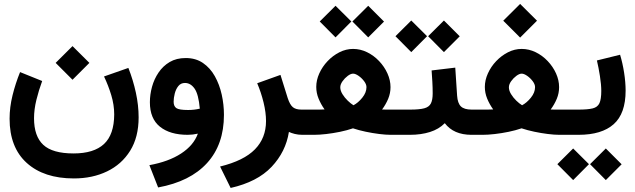

<svg xmlns="http://www.w3.org/2000/svg" viewBox="-20 -679 3199 967"><path d="M260.3 -362.3 345.2 -446.8 430.2 -362.3 345.2 -277.3ZM503.9 -293.9 626.5 -336.9Q650.4 -276.4 664.3 -212.4Q678.2 -148.4 678.2 -87.9Q678.2 11.7 635.5 80.3Q592.8 148.9 519 184.3Q445.3 219.7 352.1 219.7Q201.2 219.7 114.7 141.6Q28.3 63.5 28.3 -81.1Q28.3 -139.2 43.2 -199.2Q58.1 -259.3 81.1 -315.9L192.4 -271Q175.3 -224.6 163.3 -176Q151.4 -127.4 151.4 -83.5Q151.4 7.3 198 50.5Q244.6 93.8 350.6 93.8Q452.6 93.8 503.7 46.4Q554.7 -1 555.2 -102.5Q555.2 -150.9 540.3 -200Q525.4 -249 503.9 -293.9Z M976.6 -5.9Q950.2 0 925.3 0Q836.4 0 785.6 -40.8Q734.9 -81.5 734.9 -164.1Q734.9 -202.6 745.6 -241.7Q756.3 -280.8 778.6 -313.7Q800.8 -346.7 834.7 -366.7Q868.7 -386.7 915.5 -386.7Q965.8 -386.7 1002.2 -361.8Q1038.6 -336.9 1062 -295.2Q1085.4 -253.4 1096.7 -202.6Q1107.9 -151.9 1107.9 -100.6Q1107.9 48.8 1022.9 142.1Q938 235.4 776.4 265.1L732.4 152.8Q829.1 135.3 892.1 94.2Q955.1 53.2 976.6 -5.9ZM986.3 -131.8Q980 -204.1 960 -232.7Q939.9 -261.2 911.6 -261.2Q890.6 -261.2 878.2 -245.6Q865.7 -230 860.1 -207.8Q854.5 -185.5 854.5 -166.5Q854.5 -144 868.2 -134.5Q881.8 -125 927.7 -125Q958 -125 986.3 -131.8Z M1435.1 -14.6Q1419.4 85.4 1347.7 161.4Q1275.9 237.3 1141.6 267.6L1088.4 159.7Q1208 130.4 1263.9 73.2Q1319.8 16.1 1319.8 -69.3Q1319.8 -112.3 1307.4 -163.1Q1294.9 -213.9 1275.4 -259.8L1392.6 -301.8L1429.2 -184.6Q1440.4 -150.9 1455.3 -138.9Q1470.2 -127 1498 -127H1517.1V0H1503.4Q1481.9 0 1464.6 -4.4Q1447.3 -8.8 1435.1 -14.6Z M1754.9 -570.8 1834.5 -649.9 1914.1 -570.3 1834.5 -490.7ZM1590.3 -570.8 1669.9 -649.9 1749.5 -570.8 1669.9 -490.7ZM1904.3 -127.4Q1917 -127 1927 -127Q1937 -127 1945.3 -127H1991.7V0H1946.8Q1922.9 0 1889.6 -4.2Q1856.4 -8.3 1821.8 -15.6Q1787.1 -22.9 1757.8 -32.7Q1728 -22.5 1692.4 -15.1Q1656.7 -7.8 1622.6 -3.9Q1588.4 0 1563 0H1497.6V-127H1563.5Q1575.7 -127 1587.4 -127Q1599.1 -127 1614.7 -127.9Q1596.2 -153.8 1584.5 -182.4Q1572.8 -210.9 1572.8 -241.2Q1572.8 -275.4 1588.1 -309.3Q1603.5 -343.3 1629.9 -371.1Q1656.2 -398.9 1689.5 -415.8Q1722.7 -432.6 1758.3 -432.6Q1794.9 -432.6 1828.9 -416Q1862.8 -399.4 1889.4 -371.3Q1916 -343.3 1931.4 -309.1Q1946.8 -274.9 1946.8 -240.2Q1946.8 -209.5 1935.1 -181.4Q1923.3 -153.3 1904.3 -127.4ZM1758.3 -308.1Q1746.6 -308.1 1731.4 -296.9Q1716.3 -285.6 1705.1 -269.8Q1693.8 -253.9 1693.8 -239.3Q1693.8 -222.7 1704.8 -204.8Q1715.8 -187 1731.2 -172.1Q1746.6 -157.2 1760.3 -148.9Q1783.7 -161.1 1804.7 -187Q1825.7 -212.9 1825.7 -240.2Q1825.7 -254.4 1813.7 -270.3Q1801.8 -286.1 1785.9 -297.1Q1770 -308.1 1758.3 -308.1Z M2366.2 0H2354.5Q2264.6 0 2220.2 -58.6Q2190.4 -28.3 2145.5 -14.2Q2100.6 0 2044.9 0H1972.2V-127H2045.9Q2092.3 -127 2116.7 -133.5Q2141.1 -140.1 2150.1 -158Q2159.2 -175.8 2159.2 -208.5Q2159.2 -236.8 2157.5 -267.1Q2155.8 -297.4 2153.8 -324.2L2272.9 -338.4L2282.2 -197.3Q2284.7 -159.2 2301.3 -143.1Q2317.9 -127 2355.5 -127H2366.2ZM2136.2 -496.6 2215.8 -575.7 2295.4 -496.1 2215.8 -416.5ZM1971.7 -496.6 2051.3 -575.7 2130.9 -496.6 2051.3 -416.5Z M2514.6 -574.7 2599.6 -659.2 2684.6 -574.7 2599.6 -489.7ZM2753.4 -127.4Q2766.1 -127 2776.1 -127Q2786.1 -127 2794.4 -127H2840.8V0H2795.9Q2772 0 2738.8 -4.2Q2705.6 -8.3 2670.9 -15.6Q2636.2 -22.9 2606.9 -32.7Q2577.1 -22.5 2541.5 -15.1Q2505.9 -7.8 2471.7 -3.9Q2437.5 0 2412.1 0H2346.7V-127H2412.6Q2424.8 -127 2436.5 -127Q2448.2 -127 2463.9 -127.9Q2445.3 -153.8 2433.6 -182.4Q2421.9 -210.9 2421.9 -241.2Q2421.9 -275.4 2437.3 -309.3Q2452.6 -343.3 2479 -371.1Q2505.4 -398.9 2538.6 -415.8Q2571.8 -432.6 2607.4 -432.6Q2644 -432.6 2678 -416Q2711.9 -399.4 2738.5 -371.3Q2765.1 -343.3 2780.5 -309.1Q2795.9 -274.9 2795.9 -240.2Q2795.9 -209.5 2784.2 -181.4Q2772.5 -153.3 2753.4 -127.4ZM2607.4 -308.1Q2595.7 -308.1 2580.6 -296.9Q2565.4 -285.6 2554.2 -269.8Q2543 -253.9 2543 -239.3Q2543 -222.7 2554 -204.8Q2564.9 -187 2580.3 -172.1Q2595.7 -157.2 2609.4 -148.9Q2632.8 -161.1 2653.8 -187Q2674.8 -212.9 2674.8 -240.2Q2674.8 -254.4 2662.8 -270.3Q2650.9 -286.1 2635 -297.1Q2619.1 -308.1 2607.4 -308.1Z M3103 -403.3Q3115.7 -361.8 3123.3 -313Q3130.9 -264.2 3130.9 -222.7Q3130.9 -106.9 3070.8 -53.5Q3010.7 0 2894 0H2821.3V-127H2894Q2940.4 -127 2965.1 -133.1Q2989.7 -139.2 2999 -159.2Q3008.3 -179.2 3008.3 -221.2Q3008.3 -252.4 3001.5 -296.1Q2994.6 -339.8 2986.3 -374.5ZM2951.7 147.9 3031.2 68.8 3110.8 148.4 3031.2 228ZM2787.1 147.9 2866.7 68.8 2946.3 147.9 2866.7 228Z"/></svg>

Font: Vazir FD
Style: Bold-FD
Weight: 700
Designer: Saber Rastikerdar
Foundry: Saber Rastikerdar
Version: Version 30.1.0